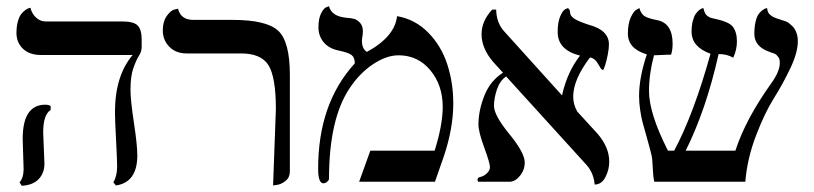

<svg xmlns="http://www.w3.org/2000/svg" viewBox="-20 -585 2620 618"><path d="M119 -159Q119 -150 121 -109Q123 -68 123 -58Q123 -28 104.5 -8.5Q86 11 50 13L43 2Q56 -13 56 -41Q56 -50 54.5 -89Q53 -128 53 -138Q53 -248 126 -248Q136 -248 143 -244V-231Q119 -216 119 -159ZM400 -296Q400 -263 411 -190.5Q422 -118 422 -85Q422 2 353 12L345 2Q357 -19 357 -49Q357 -70 353.5 -136Q350 -202 350 -223Q350 -341 407 -408H112Q75 -408 54 -428Q33 -448 33 -479Q33 -500 37.5 -516Q42 -532 48.5 -540Q55 -548 62 -553Q69 -558 74 -559L78 -560Q82 -542 95.5 -529Q109 -516 127 -516H373Q411 -516 423.5 -502.5Q436 -489 436 -458V-434Q436 -419 427 -405Q418 -391 409 -365Q400 -339 400 -296Z M859 12 868 -234Q868 -336 844.5 -374.5Q821 -413 756 -413H581Q546 -413 525 -434.5Q504 -456 504 -487Q504 -515 516 -532.5Q528 -550 540 -554L553 -557Q562 -521 602 -521H728Q838 -521 875.5 -486Q913 -451 913 -344V-33Q913 -14 899.5 -3Q886 8 872 10Z M1258 -533Q1316 -523 1358 -480.5Q1400 -438 1419.5 -378.5Q1439 -319 1439 -252Q1439 -173 1409 -83L1380 0H1136L1172 -100H1379Q1405 -183 1405 -241Q1405 -311 1365 -359Q1325 -407 1263 -407Q1224 -407 1181 -378.5Q1138 -350 1106 -302Q1039 -203 1039 -9Q1039 -5 1033 0Q1027 5 1021 5Q1004 5 1004 -42Q1004 -252 1122 -381Q1122 -400 1111.5 -408Q1101 -416 1067 -423Q1037 -430 1021 -450Q1005 -470 1005 -497Q1005 -525 1013.5 -542Q1022 -559 1031 -562L1039 -565Q1047 -533 1093 -528Q1109 -527 1119 -524.5Q1129 -522 1138.5 -512Q1148 -502 1148 -485Q1148 -476 1146.5 -467.5Q1145 -459 1145 -453Q1145 -428 1161 -418Q1251 -467 1258 -533Z M1940 -442Q1940 -428 1936 -408Q1932 -388 1927.5 -374Q1923 -360 1921 -360Q1917 -360 1913 -366Q1909 -372 1905 -379.5Q1901 -387 1894 -393Q1887 -399 1879 -400Q1825 -329 1825 -274Q1825 -249 1838 -226L1903 -155Q1941 -111 1941 -65Q1941 -38 1928.5 -14.5Q1916 9 1894 9Q1891 -28 1868 -54L1609 -339Q1589 -325 1579.5 -297Q1570 -269 1570 -244Q1570 -214 1619.5 -153.5Q1669 -93 1669 -62Q1669 -38 1653.5 -19Q1638 0 1620 0H1519Q1517 -4 1517 -6Q1517 -13 1524 -15Q1536 -17 1546.5 -26.5Q1557 -36 1557 -47Q1557 -60 1538.5 -110.5Q1520 -161 1520 -184Q1520 -229 1539 -277Q1558 -325 1599 -351L1568 -385Q1530 -429 1530 -475Q1530 -517 1564 -554H1577Q1578 -512 1602 -485L1788 -279L1789 -278Q1806 -354 1847 -406Q1775 -424 1775 -482Q1775 -513 1783 -532Q1791 -551 1799 -555L1808 -559Q1815 -554 1815 -544.5Q1815 -535 1827 -526Q1839 -517 1876 -505Q1940 -488 1940 -442Z M2548 -452Q2548 -416 2524 -365.5Q2500 -315 2470.5 -268Q2441 -221 2413 -147.5Q2385 -74 2379 0H2086Q2082 -17 2081 -45.5Q2080 -74 2077 -86Q2072 -107 2062.5 -140.5Q2053 -174 2048.5 -190.5Q2044 -207 2040.5 -231Q2037 -255 2037 -276Q2037 -335 2062 -410Q2001 -428 2001 -477Q2001 -509 2010.5 -529.5Q2020 -550 2029 -554L2038 -559Q2043 -541 2054 -533.5Q2065 -526 2096 -520Q2145 -510 2145 -444Q2145 -424 2140 -409Q2125 -409 2108.5 -408Q2092 -407 2085 -407Q2069 -347 2069 -292Q2069 -220 2130 -100H2150Q2213 -218 2267 -412Q2206 -434 2206 -483Q2206 -503 2210 -518Q2214 -533 2219.5 -540.5Q2225 -548 2230.5 -552.5Q2236 -557 2240 -558L2244 -559Q2246 -550 2249 -543.5Q2252 -537 2258 -533Q2264 -529 2267 -528Q2270 -527 2278.5 -525Q2287 -523 2288 -523Q2326 -514 2338 -500Q2352 -482 2352 -452Q2352 -425 2340 -399Q2321 -411 2293 -411Q2253 -232 2187 -100H2347Q2380 -202 2464 -319Q2490 -356 2490 -382Q2490 -388 2489 -393Q2488 -398 2485 -401.5Q2482 -405 2480 -407.5Q2478 -410 2473.5 -412Q2469 -414 2467.5 -414.5Q2466 -415 2462 -416L2457 -418Q2408 -435 2408 -476Q2408 -498 2412 -515Q2416 -532 2422 -540Q2428 -548 2434.5 -552.5Q2441 -557 2445 -558L2449 -559Q2450 -551 2452.5 -545.5Q2455 -540 2460.5 -536Q2466 -532 2468.5 -530.5Q2471 -529 2479.5 -526Q2488 -523 2489 -523L2494 -521Q2500 -519 2502.5 -518.5Q2505 -518 2511 -515.5Q2517 -513 2520 -510Q2523 -507 2528 -503Q2533 -499 2536 -494.5Q2539 -490 2542 -483.5Q2545 -477 2546.5 -469Q2548 -461 2548 -452Z"/></svg>

Font: Libertinus Sans
Style: Regular
Weight: 400
Designer: Philipp H. Poll
Foundry: Khaled Hosny
Version: Version 6.1